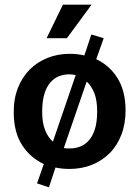

<svg xmlns="http://www.w3.org/2000/svg" viewBox="-20 -715 598 824"><path d="M372 -567 425 -551 393 -461Q449 -435 483.5 -381Q518 -327 519 -243Q519 -184 501 -137Q483 -90 450.5 -57.5Q418 -25 374 -7.5Q330 10 279 10Q246 10 218 4L190 89L139 72L168 -11Q110 -38 75 -92Q40 -146 39 -229Q38 -289 56.5 -336.5Q75 -384 107.5 -416.5Q140 -449 184 -466.5Q228 -484 279 -484Q313 -484 342 -477ZM277 -396Q254 -396 233.5 -388Q213 -380 196.5 -361.5Q180 -343 170.5 -312Q161 -281 161 -235Q161 -187 174 -155.5Q187 -124 207 -107L305 -393Q298 -394 291 -395Q284 -396 277 -396ZM397 -237Q397 -285 384.5 -316Q372 -347 352 -365L254 -80Q261 -78 267.5 -78Q274 -78 281 -78Q303 -78 324 -86Q345 -94 361.5 -112.5Q378 -131 387.5 -161.5Q397 -192 397 -237ZM267 -551H180L250 -695H373Z"/></svg>

Font: Mukta Malar SemiBold
Style: Regular
Weight: 600
Designer: Aadarsh Rajan, Girish Dalvi, Yashodeep Gholap
Foundry: Ek Type
Version: Version 2.538;PS 1.000;hotconv 16.6.51;makeotf.lib2.5.65220;